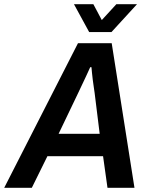

<svg xmlns="http://www.w3.org/2000/svg" viewBox="-61 -891 709 911"><path d="M-41 0 309 -686H469L577 0H449L428 -150H164L90 0ZM217 -256H412L388 -450Q386 -465 383.5 -481Q381 -497 379 -513.5Q377 -530 375.5 -545Q374 -560 373 -572H367Q359 -554 348 -530.5Q337 -507 326.5 -485Q316 -463 309 -448ZM589 -871 468 -739H362L290 -871H382L441 -760L390 -761L491 -871Z"/></svg>

Font: Archivo SemiCondensed SemiBold
Style: Italic
Weight: 600
Width: 4
Italic angle: -10°
Designer: Hector Gatti
Foundry: Omnibus-Type
Version: Version 2.001